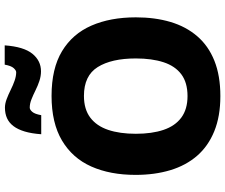

<svg xmlns="http://www.w3.org/2000/svg" viewBox="-92 -878 979 836"><g transform="rotate(-90 398.0 -459.5)"><path d="M741 -358Q741 -275 721 -207.5Q701 -140 659 -91Q617 -42 552 -16Q487 10 398 10Q310 10 245 -16.5Q180 -43 138 -91.5Q96 -140 75.5 -208Q55 -276 55 -359Q55 -470 91.5 -552Q128 -634 204.5 -679.5Q281 -725 399 -725Q518 -725 593.5 -679.5Q669 -634 705 -551.5Q741 -469 741 -358ZM234 -358Q234 -288 251 -237.5Q268 -187 304.5 -160Q341 -133 398 -133Q457 -133 493 -160Q529 -187 545.5 -237.5Q562 -288 562 -358Q562 -464 524.5 -524Q487 -584 399 -584Q341 -584 304.5 -556.5Q268 -529 251 -478.5Q234 -428 234 -358ZM619 -929Q613 -846 582.5 -808.5Q552 -771 506 -771Q485 -771 464 -778Q443 -785 423 -795Q403 -805 384 -812.5Q365 -820 348 -820Q339 -820 329.5 -809Q320 -798 315 -770H232Q235 -812 244 -842Q253 -872 267.5 -891Q282 -910 302 -919Q322 -928 348 -928Q365 -928 385 -920.5Q405 -913 425 -903Q445 -893 465 -886Q485 -879 502 -879Q510 -879 520 -890Q530 -901 535 -929Z"/></g></svg>

Font: Noto Sans Thai ExtraBold
Style: Regular
Weight: 800
Version: Version 2.001